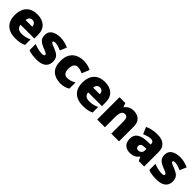

<svg xmlns="http://www.w3.org/2000/svg" viewBox="370 -1957 3361 3361"><g transform="rotate(45 2050.0 -276.5)"><path d="M314.9 -563Q436 -563 506.1 -500Q576.2 -437 576.2 -310.1V-225.1H234.9Q236.8 -182.1 267.3 -154.1Q297.9 -126 356 -126Q408.2 -126 451.2 -136Q494.1 -146 540 -168V-30.8Q500 -9.8 452.4 0Q404.8 9.8 333 9.8Q249 9.8 183.6 -19.5Q118.2 -48.8 80.1 -111.3Q42 -173.8 42 -272.9Q42 -371.6 76.7 -436.5Q111.3 -501 172.6 -532Q233.9 -563 314.9 -563ZM321.8 -433.1Q288.1 -433.1 265.6 -412.1Q243.2 -391.1 238.8 -345.2H402.8Q401.9 -381.8 381.3 -407.5Q360.8 -433.1 321.8 -433.1Z M1094.7 -169.9Q1094.7 -118.2 1071.3 -77.1Q1047.9 -36.1 996.3 -13.2Q944.8 9.8 860.8 9.8Q801.8 9.8 755.1 3.4Q708.5 -2.9 660.6 -21V-173.8Q713.9 -149.9 767.8 -139.4Q821.8 -128.9 852.5 -128.9Q914.6 -128.9 914.6 -157.2Q914.6 -168.5 904.8 -178.2Q895 -187 863.5 -200.4Q832 -213.9 796.9 -228Q727.5 -255.9 693.6 -293.9Q659.7 -332 659.7 -399.9Q659.7 -481 722.2 -522Q784.7 -563 887.7 -563Q942.9 -563 990.7 -551Q1038.6 -539.1 1090.8 -516.1L1038.6 -393.1Q997.6 -412.1 955.6 -423.1Q913.6 -434.1 888.7 -434.1Q841.8 -434.1 841.8 -411.1Q841.8 -399.9 850.6 -392.6Q858.9 -384.8 888.7 -372.1Q918.5 -359.4 952.6 -346.2Q1000.5 -326.2 1032.2 -304.2Q1064 -282.2 1079.3 -250Q1094.7 -217.8 1094.7 -169.9Z M1452.1 9.8Q1326.2 9.8 1251.2 -58.1Q1176.3 -126 1176.3 -273.9Q1176.3 -374.5 1214.4 -438Q1252.4 -502 1317.9 -532.5Q1383.3 -563 1467.3 -563Q1518.1 -563 1563.7 -551.5Q1609.4 -540 1648.4 -521L1592.3 -379.9Q1558.1 -395 1528.1 -404.1Q1498 -413.1 1467.3 -413.1Q1424.3 -413.1 1397.2 -379.2Q1370.1 -345.2 1370.1 -274.9Q1370.1 -203.1 1397.2 -172.6Q1424.3 -142.1 1468.3 -142.1Q1509.3 -142.1 1550.8 -155Q1592.3 -168 1629.4 -190.9V-39.1Q1594.2 -16.1 1551.8 -3.2Q1509.3 9.8 1452.1 9.8Z M1987.8 -563Q2108.9 -563 2179 -500Q2249 -437 2249 -310.1V-225.1H1907.7Q1909.7 -182.1 1940.2 -154.1Q1970.7 -126 2028.8 -126Q2081.1 -126 2124 -136Q2167 -146 2212.9 -168V-30.8Q2172.9 -9.8 2125.2 0Q2077.6 9.8 2005.9 9.8Q1921.9 9.8 1856.4 -19.5Q1791 -48.8 1752.9 -111.3Q1714.8 -173.8 1714.8 -272.9Q1714.8 -371.6 1749.5 -436.5Q1784.2 -501 1845.5 -532Q1906.7 -563 1987.8 -563ZM1994.6 -433.1Q1960.9 -433.1 1938.5 -412.1Q1916 -391.1 1911.6 -345.2H2075.7Q2074.7 -381.8 2054.2 -407.5Q2033.7 -433.1 1994.6 -433.1Z M2702.6 -563Q2788.6 -563 2842.5 -514.4Q2896.5 -465.8 2896.5 -359.9V0H2705.6V-301.8Q2705.6 -413.1 2638.7 -413.1Q2584.5 -413.1 2565.9 -368.7Q2547.4 -324.2 2547.4 -242.2V0H2356.4V-553.2H2500.5L2526.4 -480H2533.2Q2559.6 -519 2602.1 -541Q2644.5 -563 2702.6 -563Z M3295.9 -563Q3400.9 -563 3460 -511Q3519 -459 3519 -362.8V0H3387.2L3350.1 -73.2H3346.2Q3334 -58.6 3322.3 -46.6Q3310.5 -34.7 3298.3 -25.4Q3252.9 9.8 3164.1 9.8Q3092.3 9.8 3044.2 -34.2Q2996.1 -78.1 2996.1 -168.9Q2996.1 -257.8 3057.6 -301Q3119.1 -344.2 3236.3 -349.1L3328.1 -352.1V-359.9Q3328.1 -397 3310.1 -412.6Q3292 -428.2 3261.2 -428.2Q3228 -428.2 3188 -416.5Q3147.9 -404.8 3106.9 -387.2L3052.2 -513.2Q3148.4 -563 3295.9 -563ZM3329.1 -204.1V-247.1L3285.2 -245.1Q3231.9 -243.2 3210.9 -226.6Q3189.9 -210 3189.9 -180.2Q3189.9 -151.9 3205.1 -138.4Q3220.2 -125 3245.1 -125Q3280.3 -125 3304.7 -147Q3329.1 -168.9 3329.1 -204.1Z M4060.1 -169.9Q4060.1 -118.2 4036.6 -77.1Q4013.2 -36.1 3961.7 -13.2Q3910.2 9.8 3826.2 9.8Q3767.1 9.8 3720.5 3.4Q3673.8 -2.9 3626 -21V-173.8Q3679.2 -149.9 3733.2 -139.4Q3787.1 -128.9 3817.9 -128.9Q3879.9 -128.9 3879.9 -157.2Q3879.9 -168.5 3870.1 -178.2Q3860.4 -187 3828.9 -200.4Q3797.4 -213.9 3762.2 -228Q3692.9 -255.9 3658.9 -293.9Q3625 -332 3625 -399.9Q3625 -481 3687.5 -522Q3750 -563 3853 -563Q3908.2 -563 3956.1 -551Q4003.9 -539.1 4056.2 -516.1L4003.9 -393.1Q3962.9 -412.1 3920.9 -423.1Q3878.9 -434.1 3854 -434.1Q3807.1 -434.1 3807.1 -411.1Q3807.1 -399.9 3815.9 -392.6Q3824.2 -384.8 3854 -372.1Q3883.8 -359.4 3918 -346.2Q3965.8 -326.2 3997.6 -304.2Q4029.3 -282.2 4044.7 -250Q4060.1 -217.8 4060.1 -169.9Z"/></g></svg>

Font: Nokora Black
Style: Regular
Weight: 900
Designer: Danh Hong
Version: Version 8.000; ttfautohint (v1.8.3)